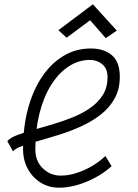

<svg xmlns="http://www.w3.org/2000/svg" viewBox="-20 -857 640 891"><path d="M469 -133 498 -86Q465 -56 423.5 -33.5Q382 -11 338.5 1.5Q295 14 254 14Q207 14 169.5 -9Q132 -32 109.5 -72.5Q87 -113 87 -165Q87 -268 110 -353Q133 -438 175 -500.5Q217 -563 274.5 -597.5Q332 -632 401 -632Q462 -632 499 -601Q536 -570 536 -501Q536 -443 512 -400Q488 -357 448.5 -326Q409 -295 360.5 -272.5Q312 -250 261.5 -234Q211 -218 165 -205Q119 -192 86 -180.5Q53 -169 40 -155L14 -202Q28 -218 59.5 -230Q91 -242 134 -254Q177 -266 224 -280Q271 -294 316 -312Q361 -330 398 -355.5Q435 -381 457 -416Q479 -451 479 -499Q479 -539 454.5 -559Q430 -579 398 -579Q344 -579 297.5 -548Q251 -517 216.5 -461.5Q182 -406 163 -330Q144 -254 144 -163Q144 -109 179 -75.5Q214 -42 262 -42Q296 -42 333 -53.5Q370 -65 405.5 -85.5Q441 -106 469 -133ZM471 -680 398 -763 289 -682 251 -717 411 -837 522 -715Z"/></svg>

Font: Victor Mono Thin ExtraLight
Style: Italic
Weight: 250
Italic angle: -12°
Monospace: yes
Version: Version 1.561;gftools[0.9.30]